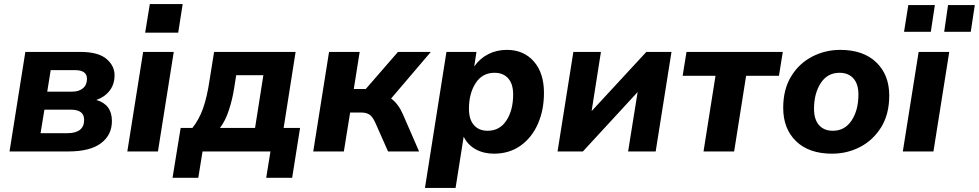

<svg xmlns="http://www.w3.org/2000/svg" viewBox="-20 -747 4828 947"><path d="M27 0 105 -491H375Q464 -491 504.5 -457Q545 -423 545 -376Q545 -331 520.5 -299.5Q496 -268 455 -254Q532 -232 532 -150Q532 -81 478 -40.5Q424 0 317 0ZM213 -295H337Q369 -295 389 -311.5Q409 -328 409 -358Q409 -380 394 -390.5Q379 -401 352 -401H230ZM180 -90H311Q395 -90 395 -156Q395 -206 330 -206H199Z M696 -586 719 -727H881L859 -586ZM608 0 686 -491H837L759 0Z M831 130 871 -116H929Q961 -156 981 -211Q1001 -266 1014 -354L1036 -491H1438L1379 -116H1460L1421 130H1293L1314 0H979L958 130ZM1065 -116H1238L1279 -376H1145L1135 -313Q1126 -255 1108.5 -202.5Q1091 -150 1065 -116Z M1525 0 1603 -491H1754L1725 -308H1784L1943 -491H2105L1909 -261Q1927 -248 1941.5 -228.5Q1956 -209 1967 -184L2047 0H1894L1831 -142Q1818 -171 1802.5 -181.5Q1787 -192 1761 -192H1707L1676 0Z M2076 180 2182 -491H2330L2319 -419Q2346 -458 2387.5 -479.5Q2429 -501 2480 -501Q2563 -501 2613 -444Q2663 -387 2663 -289Q2663 -204 2633 -136Q2603 -68 2547.5 -28.5Q2492 11 2416 11Q2366 11 2326.5 -10.5Q2287 -32 2267 -73L2227 180ZM2385 -102Q2445 -102 2478 -153Q2511 -204 2511 -281Q2511 -333 2486.5 -360.5Q2462 -388 2419 -388Q2359 -388 2326 -337Q2293 -286 2293 -210Q2293 -158 2317.5 -130Q2342 -102 2385 -102Z M2730 0 2808 -491H2944L2898 -199L3168 -491H3292L3214 0H3078L3125 -293L2855 0Z M3450 0 3509 -373H3347L3366 -491H3841L3822 -373H3660L3601 0Z M4084 11Q3970 11 3906.5 -50.5Q3843 -112 3843 -215Q3843 -306 3882 -370Q3921 -434 3985.5 -467.5Q4050 -501 4124 -501Q4238 -501 4302 -439.5Q4366 -378 4366 -276Q4366 -184 4326.5 -120Q4287 -56 4223 -22.5Q4159 11 4084 11ZM4088 -102Q4147 -102 4180.5 -153Q4214 -204 4214 -281Q4214 -333 4189 -360.5Q4164 -388 4121 -388Q4061 -388 4028 -337Q3995 -286 3995 -210Q3995 -158 4019.5 -130Q4044 -102 4088 -102Z M4433 0 4511 -491H4662L4584 0ZM4637 -590 4656 -722H4788L4768 -590ZM4439 -590 4460 -722H4591L4571 -590Z"/></svg>

Font: Nunito Sans ExtraBold
Style: Italic
Weight: 800
Italic angle: -9°
Designer: Vernon Adams
Foundry: Vernon Adams
Version: Version 3.006; ttfautohint (v1.8.3)